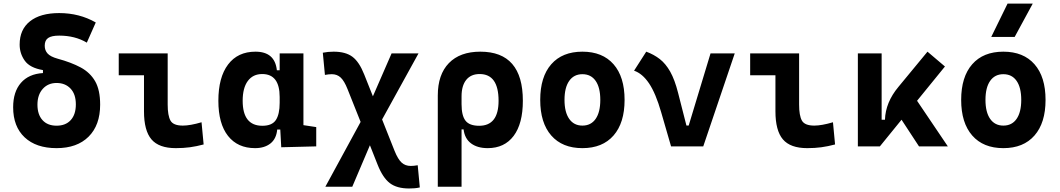

<svg xmlns="http://www.w3.org/2000/svg" viewBox="-20 -815 5899 1069"><path d="M294.9 9.8Q181.2 9.8 117.2 -50.3Q53.2 -110.4 53.2 -217.8Q53.2 -303.7 96.4 -353.5Q139.6 -403.3 219.2 -408.2V-424.8Q146.5 -437 117.9 -477.1Q89.4 -517.1 89.4 -566.9Q89.4 -650.9 147 -696.5Q204.6 -742.2 309.6 -742.2Q421.9 -742.2 513.2 -689.9L463.4 -577.6Q397.9 -616.7 309.6 -616.7Q267.1 -616.7 248 -603.5Q229 -590.3 229 -560.5Q229 -534.7 244.9 -517.1Q260.7 -499.5 300.8 -488.3Q376.5 -467.8 429.2 -439.5Q481.9 -411.1 509.8 -362.5Q537.6 -314 537.6 -232.4Q537.6 -118.2 473.4 -54.2Q409.2 9.8 294.9 9.8ZM294.9 -115.2Q345.7 -115.2 374 -146.5Q402.3 -177.7 402.3 -233.9Q402.3 -290.5 372.8 -321.8Q343.3 -353 294.9 -353Q247.6 -353 218 -320.1Q188.5 -287.1 188.5 -232.4Q188.5 -177.2 216.6 -146.2Q244.6 -115.2 294.9 -115.2Z M959 9.8Q864.7 9.8 823.2 -39.1Q781.7 -87.9 781.7 -195.3V-396H641.1V-517.6H913.6V-232.9Q913.6 -171.4 929.2 -143.6Q944.8 -115.7 998 -115.7Q1039.1 -115.7 1102.1 -134.3L1113.8 -10.7Q1073.7 0 1037.4 4.9Q1001 9.8 959 9.8Z M1400.4 9.8Q1303.2 9.8 1249.5 -58.3Q1195.8 -126.5 1195.8 -253.9Q1195.8 -384.3 1249.8 -455.8Q1303.7 -527.3 1402.3 -527.3Q1510.7 -527.3 1521.5 -423.8H1537.1V-517.6H1669.4V-118.2L1740.7 -107.4V0L1545.9 4.9L1540.5 -93.8H1523.4Q1518.6 -42 1485.6 -16.1Q1452.6 9.8 1400.4 9.8ZM1537.1 -242.7V-274.9Q1537.1 -402.8 1439.9 -402.8Q1388.2 -402.8 1359.6 -364Q1331.1 -325.2 1331.1 -253.9Q1331.1 -114.7 1440.9 -114.7Q1494.6 -114.7 1515.9 -146.7Q1537.1 -178.7 1537.1 -242.7Z M2257.3 234.4Q2189.5 234.4 2150.4 204.6Q2111.3 174.8 2082.5 102.1L2039.6 -6.3L1941.4 224.6H1791.5L1987.8 -136.2L1915 -318.8Q1897 -364.3 1877 -383.1Q1856.9 -401.9 1827.6 -401.9Q1810.5 -401.9 1789.1 -397.9L1777.3 -521.5Q1806.2 -527.3 1837.4 -527.3Q1904.3 -527.3 1942.1 -499Q1980 -470.7 2007.8 -400.4L2056.2 -278.8L2160.2 -517.6H2310.1L2107.4 -149.9L2177.2 25.9Q2195.8 71.8 2216.1 90.3Q2236.3 108.9 2267.1 108.9Q2273.9 108.9 2285.2 107.9Q2296.4 106.9 2305.7 105L2317.4 228.5Q2303.7 231.9 2287.8 233.2Q2272 234.4 2257.3 234.4Z M2695.3 9.8Q2638.2 9.8 2602.8 -16.6Q2567.4 -43 2561 -94.7H2549.8V224.6H2417.5V-283.2Q2417.5 -399.9 2479.2 -463.6Q2541 -527.3 2654.3 -527.3Q2891.1 -527.3 2891.1 -253.9Q2891.1 -126.5 2839.8 -58.3Q2788.6 9.8 2695.3 9.8ZM2549.8 -234.9Q2549.8 -171.4 2571.8 -143.1Q2593.8 -114.7 2647.9 -114.7Q2755.9 -114.7 2755.9 -253.9Q2755.9 -402.8 2650.4 -402.8Q2602.1 -402.8 2575.9 -370.4Q2549.8 -337.9 2549.8 -278.8Z M3222.7 9.8Q3110.8 9.8 3049.3 -60.5Q2987.8 -130.9 2987.8 -258.8Q2987.8 -387.2 3049.3 -457.3Q3110.8 -527.3 3222.7 -527.3Q3334.5 -527.3 3396 -457.3Q3457.5 -387.2 3457.5 -258.8Q3457.5 -130.9 3396 -60.5Q3334.5 9.8 3222.7 9.8ZM3222.7 -115.7Q3270.5 -115.7 3296.4 -153.1Q3322.3 -190.4 3322.3 -258.8Q3322.3 -327.6 3296.4 -364.7Q3270.5 -401.9 3222.7 -401.9Q3175.3 -401.9 3149.2 -364.7Q3123 -327.6 3123 -258.8Q3123 -190.4 3149.2 -153.1Q3175.3 -115.7 3222.7 -115.7Z M3716.3 0 3661.1 -190.4Q3630.9 -295.4 3593.8 -350.6Q3556.6 -405.8 3510.3 -421.4L3578.1 -527.3Q3620.6 -511.7 3653.6 -486.1Q3686.5 -460.4 3711.7 -415.8Q3736.8 -371.1 3755.4 -297.9L3801.8 -116.2H3814.5L3936 -517.6H4070.8L3895.5 0Z M4474.6 9.8Q4380.4 9.8 4338.9 -39.1Q4297.4 -87.9 4297.4 -195.3V-396H4156.7V-517.6H4429.2V-232.9Q4429.2 -171.4 4444.8 -143.6Q4460.4 -115.7 4513.7 -115.7Q4554.7 -115.7 4617.7 -134.3L4629.4 -10.7Q4589.4 0 4553 4.9Q4516.6 9.8 4474.6 9.8Z M4756.3 0V-517.6H4888.7V-148.4H4907.2Q4910.2 -245.1 4982.4 -331.5L5144 -527.3L5241.2 -444.8L5085.9 -253.9L5257.3 0H5096.7L4999.5 -148.4L4878.9 0Z M5566.4 9.8Q5454.6 9.8 5393.1 -60.5Q5331.5 -130.9 5331.5 -258.8Q5331.5 -387.2 5393.1 -457.3Q5454.6 -527.3 5566.4 -527.3Q5678.2 -527.3 5739.7 -457.3Q5801.3 -387.2 5801.3 -258.8Q5801.3 -130.9 5739.7 -60.5Q5678.2 9.8 5566.4 9.8ZM5566.4 -115.7Q5614.3 -115.7 5640.1 -153.1Q5666 -190.4 5666 -258.8Q5666 -327.6 5640.1 -364.7Q5614.3 -401.9 5566.4 -401.9Q5519 -401.9 5492.9 -364.7Q5466.8 -327.6 5466.8 -258.8Q5466.8 -190.4 5492.9 -153.1Q5519 -115.7 5566.4 -115.7ZM5499 -609.4 5589.8 -794.9H5730L5629.4 -609.4Z"/></svg>

Font: Cascadia Code PL
Style: Bold
Weight: 700
Monospace: yes
Designer: Aaron Bell
Foundry: Saja Typeworks
Version: Version 2404.023; ttfautohint (v1.8.4)